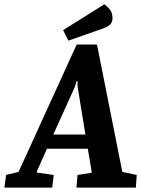

<svg xmlns="http://www.w3.org/2000/svg" viewBox="-77 -859 646 879"><path d="M-49 -58 8 -72 274 -655H367L483 -72L549 -58L545 0H273L278 -58L342 -68V-77L325 -178H138L92 -75V-69L169 -58L162 0H-57ZM314 -243 278 -464V-488H274L267 -464L167 -243ZM236 -673 212 -721 400 -839Q412 -832 425 -817Q438 -802 438 -774Q438 -761 430 -750Q422 -739 393 -728Z"/></svg>

Font: Faustina VF Beta
Style: Italic
Weight: 400
Italic angle: -8°
Designer: Alfonso Garcia
Foundry: Omnibus-Type
Version: Version 1.006